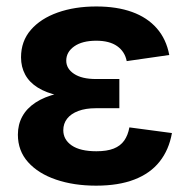

<svg xmlns="http://www.w3.org/2000/svg" viewBox="-20 -567 589 597"><path d="M278.8 10.3Q209.5 10.3 154.3 -8.5Q99.1 -27.3 67.4 -62.7Q35.6 -98.1 35.6 -148.4Q35.6 -179.7 49.3 -204.8Q63 -230 90.3 -248Q117.7 -266.1 158.4 -275.9Q199.2 -285.6 253.4 -285.6H351.1V-230.5H277.8Q246.1 -230.5 223.4 -221.9Q200.7 -213.4 188.7 -198Q176.8 -182.6 176.8 -162.1Q176.8 -132.8 203.1 -114.7Q229.5 -96.7 279.8 -96.7Q312.5 -96.7 333.5 -105Q354.5 -113.3 366.2 -129.9Q377.9 -146.5 382.3 -170.9L514.6 -153.3Q505.4 -101.1 476.3 -64.5Q447.3 -27.8 397.9 -8.8Q348.6 10.3 278.8 10.3ZM254.9 -261.2Q202.1 -261.2 162.8 -269.8Q123.5 -278.3 97.4 -294.7Q71.3 -311 58.3 -335Q45.4 -358.9 45.4 -388.7Q45.4 -439 75.9 -474.1Q106.4 -509.3 159.4 -528.1Q212.4 -546.9 279.3 -546.9Q343.3 -546.9 390.6 -529.8Q438 -512.7 467.5 -479Q497.1 -445.3 506.3 -396L374 -377Q368.2 -406.7 344.2 -423.6Q320.3 -440.4 279.3 -440.4Q235.8 -440.4 210.9 -422.9Q186 -405.3 186 -378.4Q186 -353.5 210.2 -337.4Q234.4 -321.3 278.3 -321.3H351.1V-261.2Z"/></svg>

Font: Inter 18pt
Style: Bold
Weight: 700
Designer: Rasmus Andersson
Foundry: rsms
Version: Version 4.001;git-66647c0bb